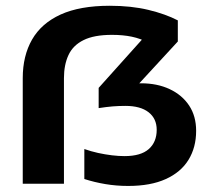

<svg xmlns="http://www.w3.org/2000/svg" viewBox="-20 -622 720 650"><path d="M582 -553V-481.5L411.5 -296.5L403.5 -335Q417 -337.5 430 -338.8Q443 -340 457.5 -340Q512.5 -340 554.5 -320.2Q596.5 -300.5 620.2 -264.8Q644 -229 644 -179Q644 -123 618.2 -81Q592.5 -39 541.2 -15.8Q490 7.5 414 7.5Q373.5 7.5 336.5 1.2Q299.5 -5 265.5 -16V-117.5Q288 -109.5 312 -104.2Q336 -99 359.2 -96.2Q382.5 -93.5 401.5 -93.5Q456.5 -93.5 483.5 -117.2Q510.5 -141 510.5 -182.5Q510.5 -220.5 483 -242Q455.5 -263.5 404.5 -263.5Q382.5 -263.5 361.2 -261.8Q340 -260 314 -256V-324.5L497 -528.5L482.5 -477.5Q456 -491.5 426 -497.8Q396 -504 359 -504Q298.5 -504 262.8 -486.2Q227 -468.5 211.8 -435.5Q196.5 -402.5 196.5 -357.5V0H57V-357.5Q57 -433 88.5 -488Q120 -543 185.2 -572.8Q250.5 -602.5 351.5 -602.5Q424.5 -602.5 482.5 -588.5Q540.5 -574.5 582 -553Z"/></svg>

Font: Encode Sans SC SemiExpanded SemiBold
Style: Regular
Weight: 600
Width: 6
Designer: Multiple Designers
Foundry: Impallari Type
Version: Version 3.002